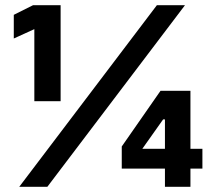

<svg xmlns="http://www.w3.org/2000/svg" viewBox="-20 -718 817 738"><path d="M54 0 583 -698H691L162 0ZM614 0V-70H448V-155L597 -369H712V-146H758V-70H712V0ZM614 -259H607L527 -146H614ZM33 -661V-570L112 -606V-329H213V-698H107Z"/></svg>

Font: Plexus Sans Bold
Style: Regular
Weight: 700
Version: Version 2.001;PS 002.001;hotconv 1.0.70;makeotf.lib2.5.58329